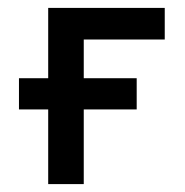

<svg xmlns="http://www.w3.org/2000/svg" viewBox="-20 -466 469 486"><path d="M102 -189H28V-268H102V-446H397V-366H192V-268H326V-189H192V0H102Z"/></svg>

Font: Tilda Sans Medium
Style: Regular
Weight: 500
Designer: ParaType Ltd
Foundry: ParaType Ltd
Version: Version 1.009